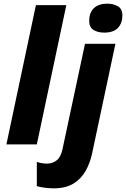

<svg xmlns="http://www.w3.org/2000/svg" viewBox="-20 -788 688 1048"><path d="M15 0 176 -760H342L181 0ZM549 -610Q514 -610 490.5 -624.5Q467 -639 467 -674Q467 -720 493 -744Q519 -768 565 -768Q598 -768 623 -754Q648 -740 648 -704Q648 -662 624 -636Q600 -610 549 -610ZM273 240Q249 240 223 236.5Q197 233 181 228V96Q198 101 210.5 103Q223 105 237 105Q267 105 289.5 87Q312 69 321 27L444 -549H610L482 53Q471 103 447 145.5Q423 188 381 214Q339 240 273 240Z"/></svg>

Font: Noto Sans ExtraBold
Style: Italic
Weight: 800
Italic angle: -12°
Designer: Monotype Design Team
Foundry: Monotype Imaging Inc.
Version: Version 2.013; ttfautohint (v1.8.4.7-5d5b)